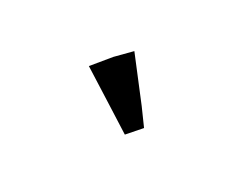

<svg xmlns="http://www.w3.org/2000/svg" viewBox="-45 -967 589 480"><g transform="rotate(-30 250.0 -726.5)"><path d="M224.6 -828.1 220.7 -729.5 216.8 -634.8 266.6 -625 289.1 -675.8 341.8 -803.7 289.1 -817.4Z"/></g></svg>

Font: MaokenAssortedSans-TC
Style: Regular
Weight: 500
Version: Version 0.83